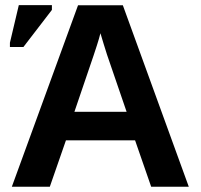

<svg xmlns="http://www.w3.org/2000/svg" viewBox="-20 -708 762 728"><path d="M230 -175.8 168.9 0H24.9L275.9 -688H445.8L695.8 0H553.2L492.2 -175.8ZM360.8 -582Q356 -562.5 347.2 -535.2Q338.4 -507.8 334.5 -496.6L262.2 -284.2H460L385.7 -501Q378.9 -521 373 -541.5Q367.2 -562 360.8 -582ZM176.8 -670.4 68.8 -529.8H17.6V-545.9L51.3 -688.5H176.8Z"/></svg>

Font: Arimo
Style: Bold
Weight: 700
Designer: Steve Matteson
Foundry: Monotype Imaging Inc.
Version: Version 1.33